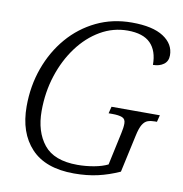

<svg xmlns="http://www.w3.org/2000/svg" viewBox="-82 -801 846 888"><g transform="rotate(10 341.5 -357.0)"><path d="M323 10Q189 10 121.5 -62Q54 -134 54 -258Q54 -354 84.5 -438.5Q115 -523 170 -587Q225 -651 300.5 -687.5Q376 -724 467 -724Q565 -724 615.5 -691Q666 -658 666 -605Q666 -577 646 -562.5Q626 -548 596 -548Q596 -614 561.5 -649Q527 -684 454 -684Q386 -684 326.5 -649.5Q267 -615 222 -554.5Q177 -494 151.5 -415.5Q126 -337 126 -249Q126 -152 174 -92Q222 -32 332 -32Q371 -32 409.5 -39Q448 -46 474 -59L507 -212Q513 -238 513 -258Q513 -279 497 -285.5Q481 -292 450 -292H433L441 -324H668L660 -292H650Q631 -292 617 -287Q603 -282 592.5 -265Q582 -248 574 -210L536 -36Q485 -13 434.5 -1.5Q384 10 323 10Z"/></g></svg>

Font: Noto Serif Light
Style: Italic
Weight: 300
Italic angle: -12°
Designer: Monotype Design Team
Foundry: Monotype Imaging Inc.
Version: Version 2.013